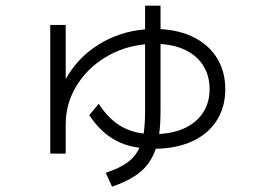

<svg xmlns="http://www.w3.org/2000/svg" viewBox="-20 -623 978 692"><path d="M161.1 -533.2H216.8V-337.9Q258.8 -414.1 334.2 -461.7Q409.7 -509.3 502.9 -517.1V-602.5H558.6V-518.1Q629.4 -514.2 682.1 -486.6Q734.9 -459 763.4 -411.4Q792 -363.8 792 -301.8Q792 -237.3 761.5 -189.2Q731 -141.1 674.3 -114.5Q617.7 -87.9 541.5 -86.9Q524.4 -36.1 487.1 -4.4Q449.7 27.3 383.8 49.8L361.3 0Q410.6 -16.6 439.2 -37.4Q467.8 -58.1 482.4 -90.3Q423.8 -98.1 380.1 -127Q336.4 -155.8 301.8 -208L335.9 -249Q367.7 -199.7 406.7 -173.8Q445.8 -147.9 497.6 -141.6Q502.9 -173.8 502.9 -223.6V-463.4Q423.3 -455.6 357.9 -415.3Q292.5 -375 254.6 -311.8Q216.8 -248.5 216.8 -174.8V-69.3H161.1ZM735.4 -301.8Q735.4 -348.6 714.1 -384Q692.9 -419.4 653.1 -440.2Q613.3 -460.9 558.6 -464.4V-223.6Q558.6 -175.8 553.7 -140.1Q609.4 -143.1 650.4 -163.6Q691.4 -184.1 713.4 -219.5Q735.4 -254.9 735.4 -301.8Z"/></svg>

Font: Pretendard Light
Style: Regular
Weight: 300
Designer: Base glyphs from Inter by Rasmus Andersson; Hangeul glyphs from Noto Sans CJK(Source Han Sans) by Jang Soo-young and Kan
Foundry: Kil Hyung-jin
Version: Version 1.309